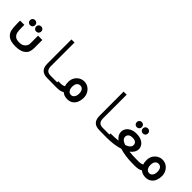

<svg xmlns="http://www.w3.org/2000/svg" viewBox="239 -1918 3123 3123"><g transform="rotate(45 1800.0 -357.0)"><path d="M60.5 -291V-351H158.5V-289.5Q158.5 -225 166 -184.8Q173.5 -144.5 204.2 -116.8Q235 -89 300.5 -89Q351.5 -89 382.8 -108.2Q414 -127.5 427.2 -152.8Q440.5 -178 440.5 -197V-384H539V-197Q539 -153.5 525.2 -111.5Q511.5 -69.5 458.5 -34.8Q405.5 0 300 0Q190 0 138 -39.8Q86 -79.5 73.2 -138Q60.5 -196.5 60.5 -291ZM169.5 -471.5Q169.5 -497 185.8 -513.5Q202 -530 228 -530Q254 -530 270.5 -513.5Q287 -497 287 -471.5Q287 -446 270.5 -429.2Q254 -412.5 228 -412.5Q202.5 -412.5 186 -429.2Q169.5 -446 169.5 -471.5ZM312.5 -469Q312.5 -494.5 328.8 -511Q345 -527.5 371 -527.5Q397 -527.5 413.5 -511Q430 -494.5 430 -469Q430 -443.5 413.5 -426.8Q397 -410 371 -410Q345.5 -410 329 -426.8Q312.5 -443.5 312.5 -469Z M868.5 -172 868 -725H938.5V-180Q938.5 -126.5 963 -97.2Q987.5 -68 1048 -68H1201.5V0L1030.5 -2Q949 -2.5 908.8 -44.5Q868.5 -86.5 868.5 -172Z M1385 -30.5Q1360 -14 1329 -7Q1298 0 1254 0H1197.5V-93.5H1254Q1296 -93.5 1332 -112.5Q1324.5 -131.5 1321.8 -153.5Q1319 -175.5 1319 -203.5Q1319 -256 1343.5 -298.8Q1368 -341.5 1409.5 -366.2Q1451 -391 1499.5 -391Q1548.5 -391 1590.2 -365.5Q1632 -340 1656.8 -294.8Q1681.5 -249.5 1681.5 -193.5Q1681.5 -143 1664 -96.2Q1646.5 -49.5 1606.8 -19Q1567 11.5 1505 11.5Q1431 11.5 1385 -30.5ZM1500 -80.5Q1537 -80.5 1558.5 -111Q1580 -141.5 1580 -192Q1580 -242 1558.8 -270Q1537.5 -298 1500 -298Q1462.5 -298 1441 -269.5Q1419.5 -241 1419.5 -191Q1419.5 -140.5 1441 -110.5Q1462.5 -80.5 1500 -80.5Z M2068.5 -172 2068 -725H2138.5V-180Q2138.5 -126.5 2163 -97.2Q2187.5 -68 2248 -68H2401.5V0L2230.5 -2Q2149 -2.5 2108.8 -44.5Q2068.5 -86.5 2068.5 -172Z M2573.5 -102.5Q2537.5 -129.5 2518.2 -162.5Q2499 -195.5 2499 -233Q2499 -271 2520.5 -307.2Q2542 -343.5 2588 -367.2Q2634 -391 2703 -391Q2770.5 -391 2816.2 -368.5Q2862 -346 2884 -311.2Q2906 -276.5 2906 -240.5Q2906 -200.5 2885.2 -165.8Q2864.5 -131 2826 -102.5Q2901 -93.5 3001.5 -93.5V0Q2916 0 2839.2 -10.5Q2762.5 -21 2699.5 -41.5Q2572.5 0 2398.5 0V-93.5Q2499.5 -93.5 2573.5 -102.5ZM2700 -129Q2748.5 -145.5 2773.2 -169.5Q2798 -193.5 2798.5 -222.5Q2798.5 -258 2775 -278.5Q2751.5 -299 2701.5 -299Q2652 -299 2627.8 -278.2Q2603.5 -257.5 2603.5 -222Q2603.5 -193 2627.5 -169.2Q2651.5 -145.5 2700 -129ZM2569.5 -526Q2569.5 -551.5 2585.8 -568Q2602 -584.5 2628 -584.5Q2654 -584.5 2670.5 -568Q2687 -551.5 2687 -526Q2687 -500.5 2670.5 -483.8Q2654 -467 2628 -467Q2602.5 -467 2586 -483.8Q2569.5 -500.5 2569.5 -526ZM2712.5 -523.5Q2712.5 -549 2728.8 -565.5Q2745 -582 2771 -582Q2797 -582 2813.5 -565.5Q2830 -549 2830 -523.5Q2830 -498 2813.5 -481.2Q2797 -464.5 2771 -464.5Q2745.5 -464.5 2729 -481.2Q2712.5 -498 2712.5 -523.5Z M3185 -30.5Q3160 -14 3129 -7Q3098 0 3054 0H2997.5V-93.5H3054Q3096 -93.5 3132 -112.5Q3124.5 -131.5 3121.8 -153.5Q3119 -175.5 3119 -203.5Q3119 -256 3143.5 -298.8Q3168 -341.5 3209.5 -366.2Q3251 -391 3299.5 -391Q3348.5 -391 3390.2 -365.5Q3432 -340 3456.8 -294.8Q3481.5 -249.5 3481.5 -193.5Q3481.5 -143 3464 -96.2Q3446.5 -49.5 3406.8 -19Q3367 11.5 3305 11.5Q3231 11.5 3185 -30.5ZM3300 -80.5Q3337 -80.5 3358.5 -111Q3380 -141.5 3380 -192Q3380 -242 3358.8 -270Q3337.5 -298 3300 -298Q3262.5 -298 3241 -269.5Q3219.5 -241 3219.5 -191Q3219.5 -140.5 3241 -110.5Q3262.5 -80.5 3300 -80.5Z"/></g></svg>

Font: JuliaMono SemiBoldItalic
Style: Regular
Weight: 600
Italic angle: -9°
Monospace: yes
Designer: cormullion
Foundry: corm
Version: Version 0.049; ttfautohint (v1.8.4)